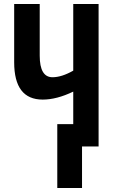

<svg xmlns="http://www.w3.org/2000/svg" viewBox="-20 -734 580 962"><path d="M474 -714H347V-380Q289 -347 243 -347Q179 -347 179 -455V-714H51V-422Q51 -235 194 -235Q264 -235 347 -275V-112H267V208H391V0H474Z"/></svg>

Font: Noto Sans UI Condensed
Style: Bold
Weight: 700
Width: 3
Designer: Monotype Design Team
Foundry: Monotype Imaging Inc.
Version: 1.001